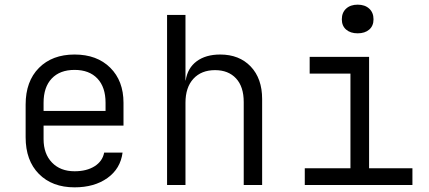

<svg xmlns="http://www.w3.org/2000/svg" viewBox="-20 -794 1840 824"><path d="M300 10Q204 10 147 -47.5Q90 -105 90 -205V-345Q90 -445 147 -502.5Q204 -560 300 -560Q396 -560 453 -503.5Q510 -447 510 -353V-255H167V-197Q167 -134 203 -96.5Q239 -59 300 -59Q352 -59 386 -80.5Q420 -102 427 -139H506Q497 -70 441 -30Q385 10 300 10ZM167 -318H433V-353Q433 -420 398 -457Q363 -494 300 -494Q237 -494 202 -457Q167 -420 167 -353Z M697 0V-730H776V-449H777Q785 -502 824 -531Q863 -560 925 -560Q1007 -560 1056 -508.5Q1105 -457 1105 -369V0H1026V-356Q1026 -422 993 -457.5Q960 -493 903 -493Q844 -493 810 -456Q776 -419 776 -353V0Z M1288 0V-72H1484V-478H1309V-550H1564V-72H1750V0ZM1515 -651Q1484 -651 1465.5 -667Q1447 -683 1447 -711Q1447 -740 1465.5 -757Q1484 -774 1515 -774Q1546 -774 1564.5 -757Q1583 -740 1583 -711Q1583 -683 1564.5 -667Q1546 -651 1515 -651Z"/></svg>

Font: JetBrains Mono NL Light
Style: Regular
Weight: 300
Monospace: yes
Designer: Philipp Nurullin, Konstantin Bulenkov
Foundry: JetBrains
Version: Version 2.305; ttfautohint (v1.8.4.7-5d5b)